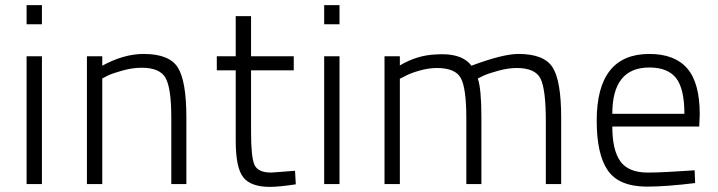

<svg xmlns="http://www.w3.org/2000/svg" viewBox="-20 -720 2807 751"><path d="M84 0V-500H144V0ZM84 -625V-700H144V-625Z M380 0H320V-500H380V-463Q464 -509 542 -509Q642 -509 675.5 -456Q709 -403 709 -260V0H650V-260Q650 -374 628 -414.5Q606 -455 534 -455Q499 -455 460.5 -444.5Q422 -434 401 -424L380 -413Z M1129 -445H962V-202Q962 -105 975.5 -75Q989 -45 1041 -45L1134 -52L1137 1Q1071 11 1036 11Q961 11 931.5 -26.5Q902 -64 902 -170V-445H828V-500H902V-657H962V-500H1129Z M1248 0V-500H1308V0ZM1248 -625V-700H1308V-625Z M1544 0H1484V-500H1544V-464Q1611 -504 1684 -507Q1719 -509 1740 -506Q1797 -499 1824 -463Q1947 -509 2008 -509Q2108 -509 2141.5 -456.5Q2175 -404 2175 -260V0H2115V-245Q2115 -370 2094.5 -412Q2074 -454 2001 -454Q1968 -454 1929.5 -443.5Q1891 -433 1872.5 -424.5Q1854 -416 1849 -413Q1863 -372 1863 -260V0H1804V-258Q1804 -375 1782.5 -414.5Q1761 -454 1689 -454Q1656 -454 1619.5 -443.5Q1583 -433 1564 -422L1544 -412Z M2514 -45Q2546 -45 2592 -47.5Q2638 -50 2668 -52L2697 -54L2699 -4Q2586 10 2508 10Q2400 9 2357 -54Q2314 -117 2314 -248Q2314 -509 2520 -509Q2619 -509 2668 -452.5Q2717 -396 2717 -273L2715 -225H2375Q2375 -133 2406.5 -89Q2438 -45 2514 -45ZM2375 -275H2657Q2657 -373 2624.5 -414.5Q2592 -456 2520 -456Q2375 -456 2375 -275Z"/></svg>

Font: TypoPRO Titillium Text
Style: 250 wt
Weight: 300
Designer: Accademia di Belle Arti di Urbino and others
Foundry: Accademia di Belle Arti di Urbino and others.
Version: Version 25.000